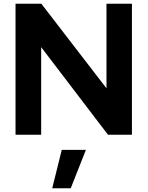

<svg xmlns="http://www.w3.org/2000/svg" viewBox="-20 -720 789 1026"><path d="M63 0V-700H201L549 -248V-700H685V0H557L200 -468V0ZM259 286 310 81H439L358 286Z"/></svg>

Font: Red Hat Display
Style: Bold
Weight: 700
Designer: Pentagram, MCKL
Foundry: Pentagram, MCKL
Version: Version 1.023; ttfautohint (v1.8.3)